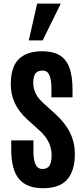

<svg xmlns="http://www.w3.org/2000/svg" viewBox="-20 -1022 461 1052"><path d="M215.8 9.3Q127.4 9.3 84.5 -41Q41.5 -91.3 41.5 -205.6V-252.9H163.1V-193.8Q163.1 -146 174.8 -121.1Q186.5 -96.2 212.9 -96.2Q238.3 -96.2 250.5 -113.3Q262.7 -130.4 262.7 -172.4Q262.7 -196.8 255.6 -219.7Q248.5 -242.7 233.6 -264.9Q218.8 -287.1 195.3 -308.1L129.4 -367.7Q84 -408.7 61.5 -456.3Q39.1 -503.9 39.1 -561.5Q39.1 -654.8 82.8 -698Q126.5 -741.2 212.4 -741.2Q268.1 -741.2 304.7 -720.5Q341.3 -699.7 359.4 -653.3Q377.4 -606.9 377.4 -528.8V-488.8H261.7V-537.1Q261.7 -585.4 250.7 -610.4Q239.7 -635.3 213.4 -635.3Q187.5 -635.3 175.3 -620.8Q163.1 -606.4 162.1 -570.3Q161.6 -550.8 167 -532Q172.4 -513.2 183.8 -495.4Q195.3 -477.5 213.9 -460.4L283.2 -397.5Q337.9 -348.1 364 -294.4Q390.1 -240.7 390.1 -178.2Q390.1 -85.9 348.1 -38.3Q306.2 9.3 215.8 9.3ZM137.7 -800.8 183.6 -1002.4H313L213.9 -800.8Z"/></svg>

Font: Antonio
Style: Bold
Weight: 700
Designer: Vernon Adams
Foundry: Vernon Adams
Version: Version 1.002